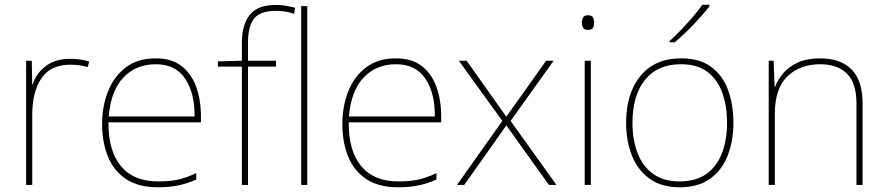

<svg xmlns="http://www.w3.org/2000/svg" viewBox="-20 -786 3770 816"><path d="M278 -536Q302 -536 321.5 -533Q341 -530 359 -525L353 -501Q334 -506 317.5 -508.5Q301 -511 278 -511Q195 -511 156 -453Q117 -395 117 -297V0H91V-528H115L117 -427H119Q133 -473 173.5 -504.5Q214 -536 278 -536Z M642 -538Q710 -538 752 -505Q794 -472 814 -416.5Q834 -361 834 -291V-266H441Q440 -145 494 -80Q548 -15 651 -15Q699 -15 733.5 -22Q768 -29 814 -50V-23Q776 -6 737.5 2Q699 10 651 10Q568 10 515.5 -25Q463 -60 438.5 -121Q414 -182 414 -259Q414 -334 439 -397.5Q464 -461 514.5 -499.5Q565 -538 642 -538ZM642 -513Q558 -513 504.5 -456.5Q451 -400 442 -291H807Q808 -390 767 -451.5Q726 -513 642 -513Z M1153 -503H1034V0H1008V-503H906V-525L1008 -528V-603Q1008 -681 1041.5 -723Q1075 -765 1152 -765Q1177 -765 1196 -761.5Q1215 -758 1234 -753L1230 -727Q1212 -734 1191.5 -737Q1171 -740 1152 -740Q1088 -740 1061 -708.5Q1034 -677 1034 -603V-528H1153ZM1286 0H1260V-760H1286Z M1663 -538Q1731 -538 1773 -505Q1815 -472 1835 -416.5Q1855 -361 1855 -291V-266H1462Q1461 -145 1515 -80Q1569 -15 1672 -15Q1720 -15 1754.5 -22Q1789 -29 1835 -50V-23Q1797 -6 1758.5 2Q1720 10 1672 10Q1589 10 1536.5 -25Q1484 -60 1459.5 -121Q1435 -182 1435 -259Q1435 -334 1460 -397.5Q1485 -461 1535.5 -499.5Q1586 -538 1663 -538ZM1663 -513Q1579 -513 1525.5 -456.5Q1472 -400 1463 -291H1828Q1829 -390 1788 -451.5Q1747 -513 1663 -513Z M2115 -272 1930 -528H1963L2132 -290L2301 -528H2333L2150 -272L2345 0H2313L2132 -253L1953 0H1922Z M2478 -721Q2496 -721 2500.5 -711.5Q2505 -702 2505 -690Q2505 -677 2500.5 -668Q2496 -659 2478 -659Q2463 -659 2458 -668Q2453 -677 2453 -690Q2453 -702 2458 -711.5Q2463 -721 2478 -721ZM2491 -528V0H2465V-528Z M3097 -264Q3097 -187 3072.5 -124.5Q3048 -62 2997.5 -26Q2947 10 2868 10Q2792 10 2741.5 -26Q2691 -62 2666 -124Q2641 -186 2641 -264Q2641 -390 2702.5 -464Q2764 -538 2874 -538Q2954 -538 3003 -501.5Q3052 -465 3074.5 -403Q3097 -341 3097 -264ZM2668 -264Q2668 -191 2690 -134.5Q2712 -78 2756.5 -46.5Q2801 -15 2868 -15Q2938 -15 2982.5 -47Q3027 -79 3048.5 -135.5Q3070 -192 3070 -264Q3070 -333 3050.5 -389.5Q3031 -446 2988 -479.5Q2945 -513 2874 -513Q2775 -513 2721.5 -447Q2668 -381 2668 -264ZM2995 -759Q2969 -725 2928 -682Q2887 -639 2847 -606H2826V-612Q2849 -632 2875.5 -660Q2902 -688 2926.5 -716.5Q2951 -745 2965 -766H2995Z M3466 -538Q3552 -538 3599 -491Q3646 -444 3646 -346V0H3620V-345Q3620 -433 3579.5 -473Q3539 -513 3466 -513Q3380 -513 3326.5 -461.5Q3273 -410 3273 -302V0H3247V-528H3268L3272 -417H3274Q3286 -448 3309.5 -475.5Q3333 -503 3371.5 -520.5Q3410 -538 3466 -538Z"/></svg>

Font: Noto Sans Thin
Style: Regular
Weight: 100
Designer: Monotype Design Team
Foundry: Monotype Imaging Inc.
Version: Version 2.007